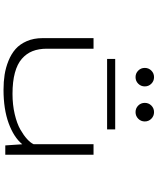

<svg xmlns="http://www.w3.org/2000/svg" viewBox="78 -962 894 1090"><g transform="rotate(90 525.0 -417.0)"><path d="M455.2 -754.8Q440 -739.5 418 -739.5Q396 -739.5 380.8 -754.8Q365.5 -770 365.5 -792Q365.5 -814 380.8 -829.2Q396 -844.5 418 -844.5Q440 -844.5 455.2 -829.2Q470.5 -814 470.5 -792Q470.5 -770 455.2 -754.8ZM654 -754.8Q638.5 -739.5 616.5 -739.5Q594.5 -739.5 579.2 -754.8Q564 -770 564 -792Q564 -814 579.2 -829.2Q594.5 -844.5 616.5 -844.5Q638.5 -844.5 654 -829.2Q669.5 -814 669.5 -792Q669.5 -770 654 -754.8ZM314.5 -624H714.5V-578H314.5ZM489.5 10Q444 10 404 3.8Q364 -2.5 325 -18.2Q286 -34 258.2 -58.5Q230.5 -83 213.5 -122.2Q196.5 -161.5 196.5 -211.5V-501H256.5V-236.5Q256.5 -190 270.2 -155Q284 -120 313.8 -94Q343.5 -68 393.5 -54.5Q443.5 -41 513 -41Q574.5 -41 627.8 -53.5Q681 -66 714.8 -85.2Q748.5 -104.5 769.5 -123.8Q790.5 -143 798.5 -160.5V-501H858.5V0H805.5L799 -96.5Q759.5 -48.5 679.8 -19.2Q600 10 489.5 10Z"/></g></svg>

Font: League Mono Extended UltraLight
Style: Regular
Weight: 200
Width: 9
Designer: Tyler Finck
Foundry: The League of Moveable Type / Tyler Finck
Version: Version 2.210